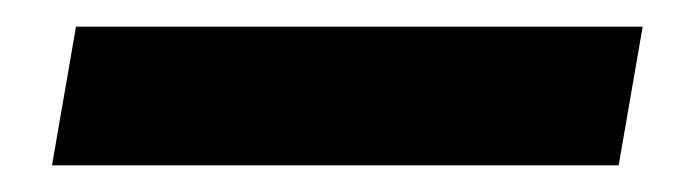

<svg xmlns="http://www.w3.org/2000/svg" viewBox="-20 -919 521 144"><path d="M19 -795 37 -899H462L444 -795Z"/></svg>

Font: Tomorrow SemiBold
Style: Italic
Weight: 600
Italic angle: -10°
Designer: Tony de Marco, Monica Rizzolli
Foundry: Just in Type
Version: Version 2.002